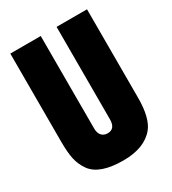

<svg xmlns="http://www.w3.org/2000/svg" viewBox="-136 -597 601 672"><g transform="rotate(-30 165.0 -261.0)"><path d="M166 0Q70.8 0 38.1 -44.9Q21.5 -68.4 15.6 -95.7Q9.8 -123 9.8 -165V-522H132.8V-148.9Q132.8 -129.9 141.6 -119.9Q150.4 -109.9 166 -109.9Q196.8 -109.9 196.8 -148.9V-522H319.8V-165Q319.8 -83 291 -47.9Q251.5 0 166 0Z"/></g></svg>

Font: Quaderni
Style: Regular
Weight: 400
Designer: Romain Laurent, Daphné Lejeune, Alexandre D’Hubert
Foundry: ESAD Valence
Version: Version 1.000;FEAKit 1.0